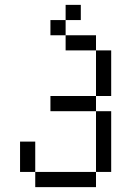

<svg xmlns="http://www.w3.org/2000/svg" viewBox="-20 -645 540 790"><path d="M312.5 -562.5V-625H250V-562.5H187.5V-500H250V-437.5H375V-250H187.5V-187.5H375Q375 -187.5 375 62.5H125V125H375V62.5H437.5Q437.5 62.5 437.5 -187.5H375V-250H437.5V-437.5H375V-500H250V-562.5ZM125 62.5Q125 62.5 125 -62.5H62.5Q62.5 -62.5 62.5 62.5Z"/></svg>

Font: UnifontExMono
Style: Regular
Weight: 500
Version: Version 15.0.06